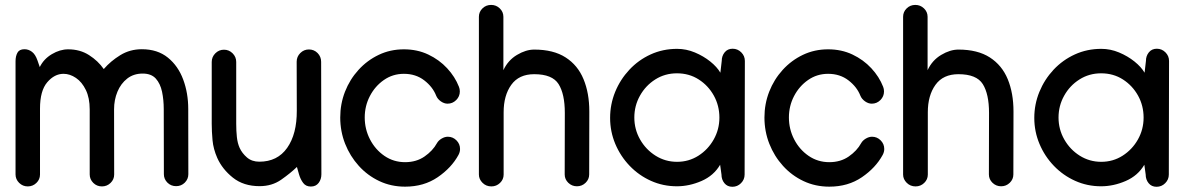

<svg xmlns="http://www.w3.org/2000/svg" viewBox="-20 -732 4733 766"><path d="M252 -535.2Q299.3 -535.2 335.2 -512.2Q371.1 -489.3 394 -456.5Q421.4 -488.3 460 -512Q498.5 -535.6 545.9 -535.6Q608.4 -535.6 649.7 -502.2Q690.9 -468.8 710.9 -414.6Q731 -360.4 731 -297.4L731.4 -37.1Q731.4 -17.6 717.3 -3.4Q703.1 10.7 682.6 10.7Q662.1 10.7 647.9 -3.4Q633.8 -17.6 633.8 -37.1L633.3 -296.4Q633.3 -333.5 626.5 -366Q619.6 -398.4 601.6 -418.5Q583.5 -438.5 549.3 -438.5Q513.2 -438.5 487.5 -418.5Q461.9 -398.4 448.5 -366Q435.1 -333.5 435.1 -295.9L435.5 -35.6Q435.5 -16.1 421.1 -2.2Q406.7 11.7 386.7 11.7Q366.2 11.7 352.1 -2.4Q337.9 -16.6 337.9 -36.1V-295.4Q337.9 -341.3 322.5 -373Q307.1 -404.8 283 -421.1Q258.8 -437.5 233.4 -437.5Q197.3 -437.5 168.5 -403.8Q139.6 -370.1 139.6 -298.8V-35.6Q139.6 -16.1 125.2 -2.2Q110.8 11.7 90.8 11.7Q70.8 11.7 56.4 -2.4Q42 -16.6 42 -36.1V-487.8Q42 -507.8 49.6 -521.7Q57.1 -535.6 77.6 -535.6Q93.8 -535.6 107.4 -525.4Q121.1 -515.1 129.4 -491.2L138.7 -464.4Q154.3 -496.6 186.8 -515.9Q219.2 -535.2 252 -535.2Z M1164.6 -65.9Q1138.2 -40.5 1101.6 -14.9Q1064.9 10.7 1015.6 10.7Q951.7 10.7 909.2 -23.2Q866.7 -57.1 846.7 -102.1Q831.1 -137.7 827.9 -172.6Q824.7 -207.5 824.7 -238.3V-484.9Q824.7 -504.9 839.1 -519.3Q853.5 -533.7 873.5 -533.7Q893.6 -533.7 908 -519.3Q922.4 -504.9 922.4 -484.9V-238.3Q922.4 -210 925 -185.3Q927.7 -160.6 936 -142.1Q945.8 -120.6 965.3 -103.8Q984.9 -86.9 1014.6 -86.9Q1086.9 -86.9 1125.7 -142.1Q1164.6 -197.3 1164.1 -291L1163.6 -485.8Q1163.6 -505.9 1178 -520.3Q1192.4 -534.7 1212.4 -534.7Q1232.9 -534.7 1247.1 -520.3Q1261.2 -505.9 1261.2 -485.4L1262.2 -36.6Q1262.2 -16.6 1251.2 -2.2Q1240.2 12.2 1220.2 12.2Q1200.2 12.2 1189.5 -2.2Q1178.7 -16.6 1172.9 -36.6Z M1337.4 -263.2Q1337.4 -317.4 1356.4 -366.2Q1375.5 -415 1410.2 -453.1Q1444.8 -491.2 1491 -513.2Q1537.1 -535.2 1591.3 -535.2Q1645 -535.2 1688.7 -514.4Q1732.4 -493.7 1763.9 -459.7Q1795.4 -425.8 1811 -385.7Q1814.5 -377.4 1814.5 -367.2Q1814.5 -347.2 1800 -332.8Q1785.6 -318.4 1765.6 -318.4Q1752 -318.4 1738.8 -327.6Q1725.6 -336.9 1720.2 -350.1Q1706.5 -385.3 1672.6 -411.4Q1638.7 -437.5 1591.3 -437.5Q1546.9 -437.5 1511.5 -412.8Q1476.1 -388.2 1455.6 -348.6Q1435.1 -309.1 1435.1 -263.2Q1435.1 -216.8 1456.1 -176Q1477.1 -135.3 1513.7 -110.1Q1550.3 -85 1596.2 -85Q1641.1 -85 1673.8 -107.7Q1706.5 -130.4 1723.1 -160.6Q1729 -171.4 1741.7 -179Q1754.4 -186.5 1766.6 -186.5Q1786.6 -186.5 1801 -172.1Q1815.4 -157.7 1815.4 -137.7Q1815.4 -125.5 1809.1 -113.8Q1781.2 -62.5 1726.1 -24.9Q1670.9 12.7 1596.2 12.7Q1540.5 12.7 1493.4 -9.5Q1446.3 -31.7 1411.4 -70.3Q1376.5 -108.9 1356.9 -158.4Q1337.4 -208 1337.4 -263.2Z M1890.6 -665Q1890.6 -684.6 1904.8 -698.5Q1918.9 -712.4 1939.5 -712.4Q1959.5 -712.4 1973.9 -698.5Q1988.3 -684.6 1988.3 -665V-452.1Q2006.8 -491.7 2042.5 -512.9Q2078.1 -534.2 2111.3 -534.2Q2188 -534.2 2236.6 -502.9Q2285.2 -471.7 2308.1 -416Q2331.1 -360.4 2331.1 -287.6V-283.2L2330.6 -36.6V-36.1Q2330.6 -16.6 2316.2 -2.7Q2301.8 11.2 2281.7 11.2Q2261.7 11.2 2247.3 -2.7Q2232.9 -16.6 2232.9 -36.1V-36.6L2233.4 -280.8V-281.7Q2233.4 -356.9 2208.5 -396.5Q2183.6 -436 2111.3 -436Q2050.3 -436 2019.8 -393.6Q1989.3 -351.1 1989.3 -284.2V-35.6Q1989.3 -16.1 1974.9 -2.2Q1960.4 11.7 1940.4 11.7Q1919.4 11.7 1905 -2.7Q1890.6 -17.1 1890.6 -35.6Z M2681.6 -537.1Q2717.8 -537.1 2752.2 -522.7Q2786.6 -508.3 2813.7 -486.6Q2840.8 -464.8 2854 -441.9L2859.4 -488.8Q2859.4 -508.8 2871.1 -523.2Q2882.8 -537.6 2902.8 -537.6Q2922.9 -537.6 2937.3 -523.2Q2951.7 -508.8 2951.7 -488.8V-487.8L2950.7 -35.6Q2950.7 -15.6 2936.3 -1.2Q2921.9 13.2 2901.9 13.2Q2881.8 13.2 2870.1 -1.2Q2858.4 -15.6 2858.4 -35.6L2853 -74.7Q2827.6 -31.2 2778.8 -10Q2730 11.2 2680.7 11.2Q2625.5 11.2 2577.1 -10.5Q2528.8 -32.2 2492.2 -70.3Q2455.6 -108.4 2434.8 -157.7Q2414.1 -207 2414.1 -261.7Q2414.1 -315.9 2434.3 -365.5Q2454.6 -415 2491 -453.9Q2527.3 -492.7 2575.9 -514.9Q2624.5 -537.1 2681.6 -537.1ZM2850.1 -262.7Q2850.1 -310.5 2827.9 -350.6Q2805.7 -390.6 2767.6 -415Q2729.5 -439.5 2680.7 -439.5Q2632.8 -439.5 2594.2 -415Q2555.7 -390.6 2533.2 -350.3Q2510.7 -310.1 2510.7 -263.2Q2510.7 -215.8 2533.7 -175.5Q2556.6 -135.3 2595.5 -110.8Q2634.3 -86.4 2681.2 -86.4Q2728 -86.4 2766.4 -110.8Q2804.7 -135.3 2827.4 -175.5Q2850.1 -215.8 2850.1 -262.7Z M3029.8 -263.2Q3029.8 -317.4 3048.8 -366.2Q3067.9 -415 3102.5 -453.1Q3137.2 -491.2 3183.3 -513.2Q3229.5 -535.2 3283.7 -535.2Q3337.4 -535.2 3381.1 -514.4Q3424.8 -493.7 3456.3 -459.7Q3487.8 -425.8 3503.4 -385.7Q3506.8 -377.4 3506.8 -367.2Q3506.8 -347.2 3492.4 -332.8Q3478 -318.4 3458 -318.4Q3444.3 -318.4 3431.2 -327.6Q3418 -336.9 3412.6 -350.1Q3398.9 -385.3 3365 -411.4Q3331.1 -437.5 3283.7 -437.5Q3239.3 -437.5 3203.9 -412.8Q3168.5 -388.2 3147.9 -348.6Q3127.4 -309.1 3127.4 -263.2Q3127.4 -216.8 3148.4 -176Q3169.4 -135.3 3206.1 -110.1Q3242.7 -85 3288.6 -85Q3333.5 -85 3366.2 -107.7Q3398.9 -130.4 3415.5 -160.6Q3421.4 -171.4 3434.1 -179Q3446.8 -186.5 3459 -186.5Q3479 -186.5 3493.4 -172.1Q3507.8 -157.7 3507.8 -137.7Q3507.8 -125.5 3501.5 -113.8Q3473.6 -62.5 3418.5 -24.9Q3363.3 12.7 3288.6 12.7Q3232.9 12.7 3185.8 -9.5Q3138.7 -31.7 3103.8 -70.3Q3068.8 -108.9 3049.3 -158.4Q3029.8 -208 3029.8 -263.2Z M3583 -665Q3583 -684.6 3597.2 -698.5Q3611.3 -712.4 3631.8 -712.4Q3651.9 -712.4 3666.3 -698.5Q3680.7 -684.6 3680.7 -665V-452.1Q3699.2 -491.7 3734.9 -512.9Q3770.5 -534.2 3803.7 -534.2Q3880.4 -534.2 3929 -502.9Q3977.5 -471.7 4000.5 -416Q4023.4 -360.4 4023.4 -287.6V-283.2L4022.9 -36.6V-36.1Q4022.9 -16.6 4008.5 -2.7Q3994.1 11.2 3974.1 11.2Q3954.1 11.2 3939.7 -2.7Q3925.3 -16.6 3925.3 -36.1V-36.6L3925.8 -280.8V-281.7Q3925.8 -356.9 3900.9 -396.5Q3876 -436 3803.7 -436Q3742.7 -436 3712.2 -393.6Q3681.6 -351.1 3681.6 -284.2V-35.6Q3681.6 -16.1 3667.2 -2.2Q3652.8 11.7 3632.8 11.7Q3611.8 11.7 3597.4 -2.7Q3583 -17.1 3583 -35.6Z M4374 -537.1Q4410.2 -537.1 4444.6 -522.7Q4479 -508.3 4506.1 -486.6Q4533.2 -464.8 4546.4 -441.9L4551.8 -488.8Q4551.8 -508.8 4563.5 -523.2Q4575.2 -537.6 4595.2 -537.6Q4615.2 -537.6 4629.6 -523.2Q4644 -508.8 4644 -488.8V-487.8L4643.1 -35.6Q4643.1 -15.6 4628.7 -1.2Q4614.3 13.2 4594.2 13.2Q4574.2 13.2 4562.5 -1.2Q4550.8 -15.6 4550.8 -35.6L4545.4 -74.7Q4520 -31.2 4471.2 -10Q4422.4 11.2 4373 11.2Q4317.9 11.2 4269.5 -10.5Q4221.2 -32.2 4184.6 -70.3Q4147.9 -108.4 4127.2 -157.7Q4106.4 -207 4106.4 -261.7Q4106.4 -315.9 4126.7 -365.5Q4147 -415 4183.3 -453.9Q4219.7 -492.7 4268.3 -514.9Q4316.9 -537.1 4374 -537.1ZM4542.5 -262.7Q4542.5 -310.5 4520.3 -350.6Q4498 -390.6 4460 -415Q4421.9 -439.5 4373 -439.5Q4325.2 -439.5 4286.6 -415Q4248 -390.6 4225.6 -350.3Q4203.1 -310.1 4203.1 -263.2Q4203.1 -215.8 4226.1 -175.5Q4249 -135.3 4287.8 -110.8Q4326.7 -86.4 4373.5 -86.4Q4420.4 -86.4 4458.7 -110.8Q4497.1 -135.3 4519.8 -175.5Q4542.5 -215.8 4542.5 -262.7Z"/></svg>

Font: Manjari
Style: Bold
Weight: 700
Designer: Santhosh Thottingal <santhosh.thottingal@gmail.com>
Version: Version 2.000